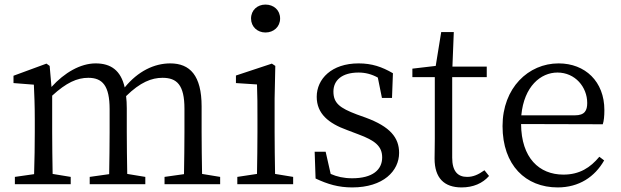

<svg xmlns="http://www.w3.org/2000/svg" viewBox="-20 -805 2714 839"><path d="M863 -45C862 -100 861 -176 861 -228V-340C861 -475 810 -528 724 -528C654 -528 583 -494 525 -423C508 -497 465 -528 398 -528C332 -528 262 -488 205 -425L197 -517L183 -527L39 -474V-442L128 -435C130 -389 132 -347 132 -283V-228C132 -177 131 -100 129 -44L45 -32V0H289V-32L210 -45C209 -100 208 -177 208 -228V-387C270 -444 317 -465 366 -465C428 -465 459 -430 459 -328V-228C459 -176 458 -99 457 -44L372 -32V0H615V-32L536 -45C535 -100 534 -176 534 -228V-332C534 -351 533 -369 531 -385C593 -446 643 -465 690 -465C753 -465 786 -434 786 -330V-228C786 -176 785 -100 784 -44L699 -32V0H942V-32Z M1140 -663C1176 -663 1204 -688 1204 -724C1204 -761 1176 -785 1140 -785C1105 -785 1077 -761 1077 -724C1077 -688 1105 -663 1140 -663ZM1182 -45C1181 -100 1180 -177 1180 -228V-375L1183 -517L1168 -527L1011 -475V-442L1103 -436C1105 -386 1105 -346 1105 -284V-228C1105 -177 1104 -100 1103 -45L1017 -32V0H1261V-32Z M1539 -305C1465 -333 1437 -354 1437 -405C1437 -454 1474 -488 1547 -488C1576 -488 1604 -481 1631 -466L1649 -377H1693L1697 -485C1649 -513 1605 -528 1547 -528C1429 -528 1364 -460 1364 -382C1364 -308 1416 -266 1496 -237L1546 -218C1619 -191 1650 -166 1650 -117C1650 -63 1608 -26 1519 -26C1482 -26 1452 -33 1425 -45L1403 -142H1355L1359 -25C1412 0 1459 14 1519 14C1655 14 1724 -58 1724 -137C1724 -204 1684 -252 1578 -291Z M2097 -61C2069 -41 2047 -32 2021 -32C1980 -32 1956 -57 1956 -116V-468H2107V-514H1957L1963 -665H1908L1884 -517L1782 -505V-468H1880V-199C1880 -160 1879 -137 1879 -112C1879 -27 1921 14 1997 14C2048 14 2089 -4 2117 -36Z M2258 -301C2270 -428 2343 -488 2416 -488C2493 -488 2546 -425 2546 -355C2546 -323 2536 -301 2492 -301ZM2614 -262C2619 -277 2621 -298 2621 -324C2621 -449 2537 -528 2421 -528C2289 -528 2176 -421 2176 -254C2176 -83 2277 14 2417 14C2510 14 2579 -32 2620 -104L2599 -120C2560 -73 2513 -42 2442 -42C2336 -42 2258 -115 2257 -263Z"/></svg>

Font: Shippori Mincho
Style: Regular
Weight: 400
Designer: Bonji Tadano  Ryoko NISHIZUKA  (kana & ideographs); Frank Grießhammer (Latin, Greek & Cyrillic); Wenlong ZHANG  (bopomof
Foundry: Adobe Systems Incorporated
Version: Version 1.003;PS 1.001;hotconv 16.6.54;makeotf.lib2.5.65590